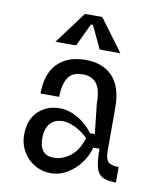

<svg xmlns="http://www.w3.org/2000/svg" viewBox="-86 -834 772 914"><g transform="rotate(10 300.0 -377.5)"><path d="M65 -147Q65 -222 107 -262Q149 -302 212 -302Q254 -302 298 -277Q342 -252 373 -210H396L380 -355Q380 -425 356.5 -452.5Q333 -480 292 -480Q237 -480 217.5 -444.5Q198 -409 198 -355H108Q108 -451 156.5 -500.5Q205 -550 292 -550Q377 -550 423 -500.5Q469 -451 470 -355V-145Q470 -104 483.5 -89.5Q497 -75 535 -75V0Q491 0 469 -12Q447 -24 438.5 -54.5Q430 -85 430 -145H400Q390 -105 363 -69Q336 -33 299 -11.5Q262 10 223 10Q177 10 141 -12Q105 -34 85 -70Q65 -106 65 -147ZM223 -65Q264 -65 302.5 -94.5Q341 -124 358 -184Q327 -214 294.5 -229Q262 -244 236 -244Q197 -244 175 -219Q153 -194 153 -147Q153 -65 223 -65ZM297 -720H287L235 -610H135L250 -765H334L449 -610H349Z"/></g></svg>

Font: Sligoil Micro
Style: Regular
Weight: 400
Designer: Ariel Martín Pérez
Foundry: Igor Stepanchenko
Version: Version 1.001